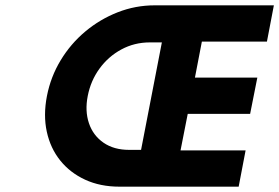

<svg xmlns="http://www.w3.org/2000/svg" viewBox="-20 -700 1047 720"><path d="M428 0Q356 0 299.5 -26Q243 -52 206 -98Q169 -144 155.5 -206Q142 -268 156 -340Q170 -412 207.5 -474Q245 -536 300 -582Q355 -628 421.5 -654Q488 -680 560 -680H1007L981 -544H737L711 -409H945L918 -273H684L657 -136H901L875 0ZM464 -138H509L587 -541H542Q484 -541 435 -514.5Q386 -488 353 -442.5Q320 -397 309 -340Q298 -284 313.5 -238Q329 -192 368 -165Q407 -138 464 -138Z"/></svg>

Font: Teachers
Style: Italic
Weight: 400
Italic angle: -11°
Designer: Alfredo Marco Pradil, Chank Diesel
Version: Version 1.001